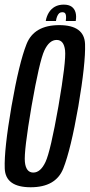

<svg xmlns="http://www.w3.org/2000/svg" viewBox="-24 -786 379 810"><path d="M105.5 4Q211.5 4 243 -75.2Q274.5 -154.5 306.5 -337.5Q337.5 -520 334.8 -600Q332 -680 226 -680Q120 -680 88.2 -600.5Q56.5 -521 24.5 -337.5Q-7 -154.5 -4 -75.2Q-1 4 105.5 4ZM116.5 -58Q85.5 -58 81 -102.8Q76.5 -147.5 109 -337.5Q142.5 -529 163.2 -573.2Q184 -617.5 215 -617.5Q245.5 -617.5 250.5 -573.5Q255.5 -529.5 222.5 -337.5Q189 -147.5 168 -102.8Q147 -58 116.5 -58ZM245 -766.5Q223.5 -766.5 207.8 -757.8Q192 -749 182.2 -733.2Q172.5 -717.5 169 -697.5H212Q214 -710.5 217.8 -718.5Q221.5 -726.5 226.2 -730.5Q231 -734.5 239 -734.5Q246.5 -734.5 250 -731Q253.5 -727.5 254.5 -719.2Q255.5 -711 253.5 -697.5H295.5Q299 -717.5 294.8 -733.2Q290.5 -749 278.2 -757.8Q266 -766.5 245 -766.5Z"/></svg>

Font: Anybody ExtraCondensed
Style: Italic
Weight: 400
Width: 2
Italic angle: -10°
Version: Version 1.113;gftools[0.9.25]